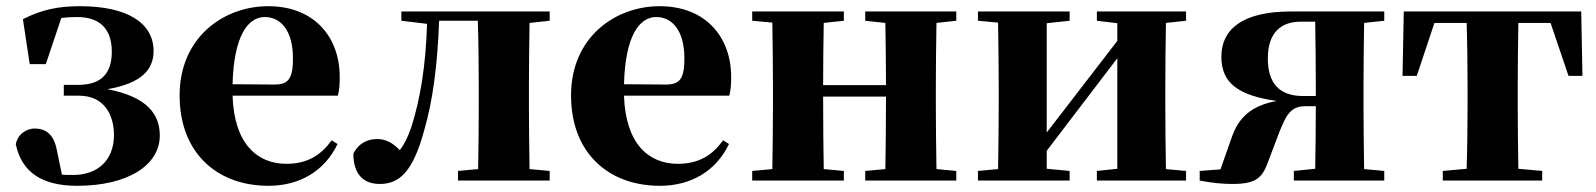

<svg xmlns="http://www.w3.org/2000/svg" viewBox="-20 -583 5155 620"><path d="M76 -376H128L178 -525C193 -527 210 -528 229 -528C301 -528 340 -491 341 -419C342 -348 309 -309 233 -309H186V-274H235C316 -274 348 -213 348 -147C348 -68 298 -18 216 -18C202 -18 191 -18 180 -19L164 -96C154 -152 126 -167 94 -168C68 -169 37 -151 31 -117C50 -28 114 17 229 17C395 17 496 -51 496 -145C496 -214 456 -270 327 -295C437 -314 476 -358 476 -419C475 -510 390 -563 238 -563C169 -563 114 -552 54 -521Z M731 -311C735 -466 780 -528 835 -528C888 -528 926 -482 926 -395C926 -333 914 -310 867 -310ZM1051 -130C1018 -84 975 -54 905 -54C811 -54 736 -118 731 -274H1071C1076 -293 1077 -310 1077 -335C1077 -462 996 -563 846 -563C703 -563 560 -463 560 -275C560 -88 682 17 847 17C949 17 1029 -32 1070 -118Z M1755 -516V-546H1276V-516L1359 -506C1355 -374 1338 -265 1308 -172C1297 -140 1285 -116 1271 -98C1248 -122 1226 -134 1198 -134C1165 -134 1137 -119 1121 -87C1121 -20 1154 11 1206 11C1266 11 1312 -22 1350 -163C1378 -259 1393 -377 1398 -516H1523C1525 -458 1526 -366 1526 -308V-238C1526 -182 1525 -95 1524 -37L1459 -31V0H1755V-31L1690 -37C1689 -95 1688 -182 1688 -238V-308C1688 -364 1689 -451 1690 -509Z M1995 -311C1999 -466 2044 -528 2099 -528C2152 -528 2190 -482 2190 -395C2190 -333 2178 -310 2131 -310ZM2315 -130C2282 -84 2239 -54 2169 -54C2075 -54 2000 -118 1995 -274H2335C2340 -293 2341 -310 2341 -335C2341 -462 2260 -563 2110 -563C1967 -563 1824 -463 1824 -275C1824 -88 1946 17 2111 17C2213 17 2293 -32 2334 -118Z M3068 -516V-546H2774V-516L2839 -509C2840 -454 2841 -371 2841 -308H2638C2638 -371 2639 -454 2640 -509L2705 -516V-546H2409V-516L2474 -510C2475 -451 2476 -364 2476 -308V-238C2476 -182 2475 -95 2474 -37L2409 -31V0H2705V-31L2640 -37C2639 -95 2638 -186 2638 -271H2841C2841 -186 2840 -95 2839 -37L2774 -31V0H3068V-31L3004 -37C3003 -95 3002 -182 3002 -238V-308C3002 -364 3003 -451 3004 -509Z M3810 -516V-546H3522V-516L3588 -508V-451L3360 -155V-508L3434 -516V-546H3138V-516L3203 -510C3204 -451 3205 -364 3205 -308V-238C3205 -182 3204 -95 3203 -37L3138 -31V0H3434V-31L3360 -38V-96L3588 -395V-38L3522 -31V0H3810V-31L3745 -37C3744 -95 3743 -182 3743 -238V-308C3743 -364 3744 -451 3745 -509Z M4187 -273C4110 -273 4074 -316 4074 -394C4074 -477 4116 -513 4180 -513H4227C4228 -455 4229 -365 4229 -308V-273ZM4450 -516V-546H4149C3990 -546 3924 -487 3924 -400C3924 -317 3975 -275 4103 -257C4020 -242 3979 -203 3957 -138L3921 -36L3854 -31V0C3895 8 3928 11 3960 11C4033 11 4054 -7 4072 -53L4111 -156C4132 -207 4145 -240 4195 -240H4229C4229 -174 4228 -93 4227 -38L4158 -31V0H4450V-31L4385 -37C4384 -95 4383 -182 4383 -238V-308C4383 -364 4384 -451 4385 -509Z M4987 -509 5045 -338H5090L5086 -546H4513L4509 -338H4555L4612 -509H4716C4718 -451 4719 -364 4719 -308V-238C4719 -182 4718 -96 4716 -38L4639 -31V0H4960V-31L4883 -38C4882 -96 4881 -182 4881 -238V-308C4881 -364 4882 -451 4883 -509Z"/></svg>

Font: Noto Serif CJK JP Black
Style: Regular
Weight: 900
Designer: Ryoko NISHIZUKA 西塚涼子 (kana & ideographs); Frank Grießhammer (Latin, Greek & Cyrillic); Wenlong ZHANG 张文龙 (bopomofo); San
Foundry: Adobe Systems Incorporated
Version: Version 1.001;PS 1.001;hotconv 16.6.54;makeotf.lib2.5.65590